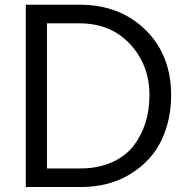

<svg xmlns="http://www.w3.org/2000/svg" viewBox="-20 -751 778 796"><path d="M86.9 24.4V-731.4H309.6Q476.6 -731.4 583 -627.4Q689.5 -523.4 689.5 -355.5Q689.5 -252.9 648.9 -168.5Q608.4 -84 521 -29.8Q433.6 24.4 313.5 24.4ZM174.8 -52.7H313.5Q385.7 -52.7 442.4 -77.6Q499 -102.5 532.2 -144.5Q599.6 -231.4 599.6 -356.4Q599.6 -481.4 519.5 -567.9Q439.5 -654.3 308.6 -654.3H174.8Z"/></svg>

Font: GenEi M Gothic v2 Regular
Style: Regular
Weight: 400
Version: Version 2.0